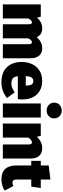

<svg xmlns="http://www.w3.org/2000/svg" viewBox="887 -1756 889 2703"><g transform="rotate(90 1331.5 -404.5)"><path d="M800 -394V0H602V-358Q602 -387 595 -398.5Q588 -410 575 -410Q560 -410 546 -396.5Q532 -383 520 -357V0H322V-358Q322 -387 315 -398.5Q308 -410 295 -410Q280 -410 266 -396.5Q252 -383 240 -357V0H42V-534H215L229 -480Q261 -519 298.5 -536.5Q336 -554 384 -554Q426 -554 457 -534Q488 -514 504 -477Q538 -517 576 -535.5Q614 -554 664 -554Q725 -554 762.5 -511.5Q800 -469 800 -394Z M1376 -211H1052Q1060 -157 1085.5 -138.5Q1111 -120 1159 -120Q1187 -120 1216 -131.5Q1245 -143 1280 -167L1360 -59Q1263 20 1140 20Q998 20 925 -58.5Q852 -137 852 -266Q852 -346 882.5 -411.5Q913 -477 973 -515.5Q1033 -554 1118 -554Q1197 -554 1256 -521Q1315 -488 1347.5 -425Q1380 -362 1380 -274Q1380 -249 1376 -211ZM1185 -330Q1184 -377 1170.5 -403Q1157 -429 1122 -429Q1089 -429 1072.5 -406Q1056 -383 1051 -323H1185Z M1635 0H1437V-534H1635ZM1647 -723Q1647 -678 1615.5 -647.5Q1584 -617 1536 -617Q1488 -617 1456.5 -647.5Q1425 -678 1425 -723Q1425 -768 1456.5 -798.5Q1488 -829 1536 -829Q1584 -829 1615.5 -798.5Q1647 -768 1647 -723Z M2212 -394V0H2014V-358Q2014 -388 2006.5 -399Q1999 -410 1984 -410Q1951 -410 1917 -357V0H1719V-534H1892L1906 -479Q1943 -518 1981.5 -536Q2020 -554 2068 -554Q2135 -554 2173.5 -512Q2212 -470 2212 -394Z M2663 -26Q2632 -4 2587.5 8Q2543 20 2503 20Q2404 19 2356.5 -35.5Q2309 -90 2309 -197V-400H2245V-534H2309V-646L2507 -669V-534H2627L2607 -400H2507V-199Q2507 -164 2518 -149.5Q2529 -135 2549 -135Q2574 -135 2599 -149Z"/></g></svg>

Font: FiraGO Heavy
Style: Regular
Weight: 900
Designer: bBox Type
Foundry: bBox Type GmbH
Version: Version 1.001